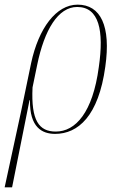

<svg xmlns="http://www.w3.org/2000/svg" viewBox="-64 -566 515 826"><path d="M-44 240H-12L63 -135H65C63 -18 117 10 173 10C272 10 360 -67 389 -279C414 -454 369 -546 270 -546C177 -546 102 -444 70 -295L27 -88ZM176 0C104 0 69 -47 76 -190L96 -287C127 -438 186 -536 268 -536C362 -536 384 -435 361 -277C335 -82 261 0 176 0Z"/></svg>

Font: Noto Serif Display Condensed Thin
Style: Italic
Weight: 100
Width: 3
Italic angle: -12°
Designer: Monotype Design Team
Foundry: Monotype Imaging Inc.
Version: Version 2.009